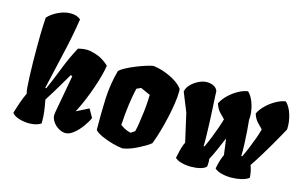

<svg xmlns="http://www.w3.org/2000/svg" viewBox="-96 -1043 2081 1309"><g transform="rotate(15 945.0 -389.0)"><path d="M177.7 9.8Q142.6 9.8 107.7 -0.7Q72.8 -11.2 57.1 -32.2Q73.7 -86.9 85 -118.2Q96.2 -149.4 110.4 -179.2Q111.3 -181.2 111.3 -180.7Q106.9 -192.9 104.2 -225.6Q101.6 -258.3 99.9 -303.5Q98.1 -348.6 97.4 -399.7Q96.7 -450.7 96.7 -499Q96.7 -610.4 99.4 -659.2Q102.1 -708 102.5 -715.8Q127.9 -744.6 172.6 -766.4Q217.3 -788.1 260.3 -788.1Q280.8 -788.1 298.8 -782.7Q316.9 -777.3 331.5 -764.6Q312.5 -639.6 282.2 -511.7Q252 -383.8 223.1 -252.9L229 -251.5L230.5 -251Q267.6 -335.4 297.6 -413.3Q327.6 -491.2 369.6 -568.8Q377.4 -570.8 394.8 -574Q412.1 -577.1 432.1 -577.1Q459 -577.1 503.7 -561.5Q548.3 -545.9 589.8 -506.8Q585.4 -475.6 573.7 -431.9Q562 -388.2 544.9 -339.1Q527.8 -290 507.3 -241.5Q486.8 -192.9 465.3 -151.9L551.3 -195.3L585 -136.2Q570.8 -105 545.9 -71Q521 -37.1 491.7 -13.7Q462.4 9.8 435.1 9.8Q412.6 9.8 389.4 -3.2Q366.2 -16.1 351.1 -35.6Q337.4 -53.2 332.8 -69.3Q328.1 -85.4 332 -107.9L380.9 -377L368.7 -381.3Q342.8 -337.4 323.5 -304.4Q304.2 -271.5 285.9 -241.5Q267.6 -211.4 244.6 -175.8Q251.5 -141.6 257.3 -101.3Q263.2 -61 262.2 -11.7Q244.6 0 223.1 4.9Q201.7 9.8 177.7 9.8Z M837.9 9.8Q806.6 6.8 765.1 -4.6Q723.6 -16.1 687.7 -32.5Q651.9 -48.8 636.7 -66.4Q635.3 -177.2 639.4 -283.7Q643.6 -390.1 671.9 -491.2Q684.6 -504.9 713.9 -520.5Q743.2 -536.1 778.6 -550.5Q814 -564.9 846.2 -575.2Q878.4 -585.4 896.5 -587.9Q936 -584 978.8 -568.6Q1021.5 -553.2 1057.1 -530.5Q1092.8 -507.8 1110.4 -481.9Q1110.8 -477.5 1111.1 -471.9Q1111.3 -466.3 1111.3 -460Q1111.3 -428.2 1104.2 -379.9Q1097.2 -331.5 1085 -276.9Q1072.8 -222.2 1057.6 -169.9Q1042.5 -117.7 1026.9 -78.1Q1016.1 -67.4 991 -52.5Q965.8 -37.6 941.4 -25.4Q879.9 4.9 837.9 9.8ZM863.8 -107.4 892.1 -126Q898.9 -153.8 903.1 -179.7Q907.2 -205.6 910.6 -233.9Q916.5 -274.4 919.7 -312.3Q922.9 -350.1 923.8 -390.6L855 -421.4L824.7 -407.2Q816.9 -374.5 812 -345Q807.1 -315.4 803.2 -289.6Q793.5 -217.3 789.6 -142.6Q803.7 -132.3 821.3 -122.8Q838.9 -113.3 863.8 -107.4Z M1604.5 10.3Q1567.4 10.3 1535.2 1.7Q1502.9 -6.8 1487.3 -22.9Q1495.6 -64.5 1503.2 -86.7Q1510.7 -108.9 1518.6 -125L1503.4 -238.8Q1487.8 -201.7 1468 -156.2Q1448.2 -110.8 1428.2 -73.2Q1430.7 -61 1430.4 -48.6Q1430.2 -36.1 1428.7 -21Q1417 -5.9 1386.7 2Q1356.4 9.8 1322.3 9.8Q1287.1 9.8 1254.6 1.5Q1222.2 -6.8 1207.5 -22.9Q1218.3 -73.2 1224.9 -96.4Q1231.4 -119.6 1241.2 -138.2L1195.8 -338.4L1141.6 -472.7Q1145.5 -499.5 1168.2 -522.9Q1190.9 -546.4 1221.4 -561Q1252 -575.7 1278.3 -575.7Q1305.2 -575.7 1326.2 -565.4Q1347.2 -555.2 1355.5 -533.7Q1355.5 -523.4 1357.2 -492.9Q1358.9 -462.4 1361.3 -419.4Q1363.8 -376.5 1365.7 -327.9Q1367.7 -279.3 1368.9 -232.7Q1370.1 -186 1369.1 -148.9L1375.5 -148.4Q1391.6 -182.6 1407.2 -221.9Q1422.9 -261.2 1435.8 -298.1Q1448.7 -335 1455.6 -360.8Q1436.5 -378.9 1418 -399.2Q1399.4 -419.4 1387.7 -455.1Q1403.8 -488.3 1434.1 -517.1Q1464.4 -545.9 1499.3 -564.9Q1534.2 -584 1564.9 -587.9Q1585.4 -568.8 1599.1 -538.3Q1612.8 -507.8 1618.9 -472.9Q1625 -438 1622.6 -405.3L1621.6 -404.8Q1625.5 -367.7 1628.9 -321.5Q1632.3 -275.4 1634 -230Q1635.7 -184.6 1634.3 -149.4H1641.1Q1657.7 -183.6 1673.8 -222.9Q1689.9 -262.2 1702.9 -298.8Q1715.8 -335.4 1722.2 -360.8Q1703.6 -378.9 1684.8 -399.2Q1666 -419.4 1654.3 -455.1Q1670.4 -488.3 1700.7 -517.1Q1731 -545.9 1765.9 -564.9Q1800.8 -584 1831.5 -587.9Q1861.8 -559.1 1877.2 -506.8Q1892.6 -454.6 1889.2 -405.3Q1881.8 -391.6 1864 -359.4Q1846.2 -327.1 1821.5 -284.7Q1796.9 -242.2 1768.6 -195.8Q1740.2 -149.4 1711.4 -106.9Q1725.6 -70.8 1729.5 -21.5Q1709 -5.4 1674.8 2.4Q1640.6 10.3 1604.5 10.3Z"/></g></svg>

Font: Fruktur
Style: Italic
Weight: 400
Italic angle: -8°
Designer: Viktoriya Grabowska, Eben Sorkin
Foundry: Viktoriya Grabowska
Version: Version 1.008; ttfautohint (v1.8.4.7-5d5b)